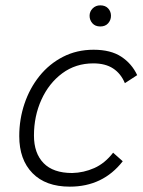

<svg xmlns="http://www.w3.org/2000/svg" viewBox="-20 -690 533 718"><path d="M241 8Q151 8 101.5 -42.5Q52 -93 52 -181Q52 -244 71.5 -302Q91 -360 127.5 -405.5Q164 -451 215.5 -477.5Q267 -504 330 -504Q394 -504 433.5 -478Q473 -452 493 -409L447 -379Q432 -415 403 -434Q374 -453 329 -453Q263 -453 213 -416Q163 -379 135 -317.5Q107 -256 107 -183Q107 -117 143 -80Q179 -43 250 -43Q293 -44 332.5 -61.5Q372 -79 403 -119L439 -87Q365 8 241 8ZM355 -591Q336 -591 325.5 -603Q315 -615 315 -631Q315 -647 326.5 -658.5Q338 -670 355 -670Q374 -670 384.5 -658.5Q395 -647 395 -631Q395 -615 384.5 -603Q374 -591 355 -591Z"/></svg>

Font: Livvic Light
Style: Italic
Weight: 300
Italic angle: -10°
Designer: Jacques Le Bailly, Baron von Fonthausen
Version: Version 1.001; ttfautohint (v1.8.2)